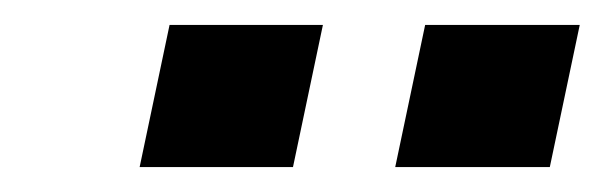

<svg xmlns="http://www.w3.org/2000/svg" viewBox="-20 -686 485 154"><path d="M297 -552 321 -666H445L421 -552ZM92 -552 116 -666H239L215 -552Z"/></svg>

Font: Kanit SemiBold
Style: Italic
Weight: 600
Italic angle: -12°
Designer: Katatrad Team
Foundry: CadsonDemak
Version: Version 2.000; ttfautohint (v1.8.3)